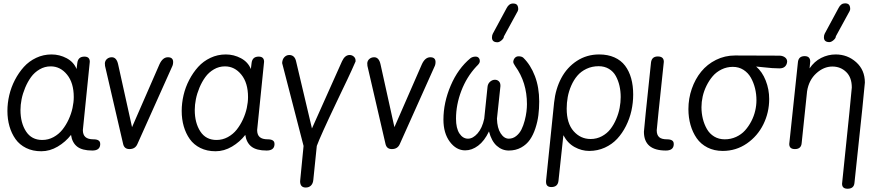

<svg xmlns="http://www.w3.org/2000/svg" viewBox="-20 -903 5310 1163"><path d="M443.8 -484.9 448.2 -521Q452.6 -560.1 491.2 -560.1Q523.9 -560.1 523.9 -528.8Q481.9 -124 481.9 -115.2Q481.9 -86.4 497.6 -72.8Q513.2 -59.1 545.9 -59.1Q586.9 -59.1 586.9 -32.2V-25.9Q584 8.8 539.1 8.8Q478 8.8 447.5 -14.9Q417 -38.6 410.2 -85.9Q377.4 -43.5 329.6 -15.1Q281.7 13.2 230 13.2Q178.2 13.2 138.2 -6.6Q98.1 -26.4 74 -60.5Q49.8 -94.7 37.4 -137.9Q24.9 -181.2 24.9 -231Q24.9 -278.3 36.1 -326.4Q47.4 -374.5 70.3 -418.7Q93.3 -462.9 124.5 -497.6Q155.8 -532.2 199.2 -552.7Q242.7 -573.2 292 -573.2Q340.8 -573.2 383.8 -550.3Q426.8 -527.3 443.8 -484.9ZM235.8 -55.2Q272.5 -55.2 304.2 -72.5Q335.9 -89.8 357.9 -117.4Q379.9 -145 395.8 -179.4Q411.6 -213.9 419.2 -248.8Q426.8 -283.7 426.8 -314.9Q426.8 -400.9 386.2 -450.9Q345.7 -501 287.1 -501Q251 -501 220 -482.9Q189 -464.8 168.2 -436.3Q147.5 -407.7 132.6 -372.1Q117.7 -336.4 110.8 -302Q104 -267.6 104 -236.8Q104 -158.7 137.7 -106.9Q171.4 -55.2 235.8 -55.2Z M695.8 -512.2 779.8 -132.8Q913.6 -438 945.8 -513.2Q965.3 -556.2 997.1 -556.2Q1028.8 -556.2 1028.8 -526.9Q1028.8 -514.6 1024.9 -504.9L812 -29.8Q798.8 0 764.2 0Q733.4 0 726.1 -29.8L616.2 -503.9Q615.2 -509.8 615.2 -521Q617.2 -537.1 628.9 -546.6Q640.6 -556.2 657.2 -556.2Q686.5 -556.2 695.8 -512.2Z M1499.5 -484.9 1503.9 -521Q1508.3 -560.1 1546.9 -560.1Q1579.6 -560.1 1579.6 -528.8Q1537.6 -124 1537.6 -115.2Q1537.6 -86.4 1553.2 -72.8Q1568.8 -59.1 1601.6 -59.1Q1642.6 -59.1 1642.6 -32.2V-25.9Q1639.6 8.8 1594.7 8.8Q1533.7 8.8 1503.2 -14.9Q1472.7 -38.6 1465.8 -85.9Q1433.1 -43.5 1385.3 -15.1Q1337.4 13.2 1285.6 13.2Q1233.9 13.2 1193.8 -6.6Q1153.8 -26.4 1129.6 -60.5Q1105.5 -94.7 1093 -137.9Q1080.6 -181.2 1080.6 -231Q1080.6 -278.3 1091.8 -326.4Q1103 -374.5 1126 -418.7Q1148.9 -462.9 1180.2 -497.6Q1211.4 -532.2 1254.9 -552.7Q1298.3 -573.2 1347.7 -573.2Q1396.5 -573.2 1439.5 -550.3Q1482.4 -527.3 1499.5 -484.9ZM1291.5 -55.2Q1328.1 -55.2 1359.9 -72.5Q1391.6 -89.8 1413.6 -117.4Q1435.5 -145 1451.4 -179.4Q1467.3 -213.9 1474.9 -248.8Q1482.4 -283.7 1482.4 -314.9Q1482.4 -400.9 1441.9 -450.9Q1401.4 -501 1342.8 -501Q1306.6 -501 1275.6 -482.9Q1244.6 -464.8 1223.9 -436.3Q1203.1 -407.7 1188.2 -372.1Q1173.3 -336.4 1166.5 -302Q1159.7 -267.6 1159.7 -236.8Q1159.7 -158.7 1193.4 -106.9Q1227.1 -55.2 1291.5 -55.2Z M1797.9 194.8 1818.8 -19Q1797.9 -101.6 1753.9 -270Q1710 -438.5 1689 -521Q1690.4 -544.9 1703.1 -557.4Q1715.8 -569.8 1731.9 -569.8Q1765.6 -569.8 1773.9 -529.8L1869.6 -125L2051.8 -532.2Q2069.3 -569.8 2097.7 -569.8Q2112.3 -569.8 2123 -560.3Q2133.8 -550.8 2133.8 -536.1V-530.8Q2124.5 -509.3 2110.1 -477.5Q2095.7 -445.8 2083.3 -419.9Q2070.8 -394 2049.8 -349.9Q2028.8 -305.7 2017.6 -282.2Q1919.9 -77.1 1898.9 -19L1877.9 186Q1876 208.5 1863.8 220.7Q1851.6 232.9 1832 232.9Q1797.9 232.9 1797.9 194.8Z M2285.2 -512.2 2369.1 -132.8Q2502.9 -438 2535.2 -513.2Q2554.7 -556.2 2586.4 -556.2Q2618.2 -556.2 2618.2 -526.9Q2618.2 -514.6 2614.3 -504.9L2401.4 -29.8Q2388.2 0 2353.5 0Q2322.8 0 2315.4 -29.8L2205.6 -503.9Q2204.6 -509.8 2204.6 -521Q2206.5 -537.1 2218.3 -546.6Q2230 -556.2 2246.6 -556.2Q2275.9 -556.2 2285.2 -512.2Z M3062 8.8Q3021 8.8 2989 -19.8Q2957 -48.3 2941.9 -106.9Q2914.1 -48.8 2876.2 -20.5Q2838.4 7.8 2797.9 7.8Q2743.7 7.8 2704.8 -44.2Q2666 -96.2 2666 -178.2Q2666 -281.7 2710.2 -385Q2754.4 -488.3 2830.1 -550.8Q2843.3 -560.1 2860.8 -560.1Q2872.6 -560.1 2879.4 -552.7Q2886.2 -545.4 2886.2 -534.2V-529.8Q2885.3 -520 2871.1 -505.9L2865.2 -500Q2806.6 -437 2774.4 -352.8Q2742.2 -268.6 2742.2 -184.1Q2742.2 -126 2762.9 -94.5Q2783.7 -63 2814.9 -63Q2844.7 -63 2872.8 -95Q2900.9 -127 2913.1 -184.1Q2916 -215.8 2923.1 -280.5Q2930.2 -345.2 2933.1 -377Q2935.1 -396.5 2948.7 -408.2Q2962.4 -419.9 2978 -419.9Q2992.2 -419.9 3001.7 -410.6Q3011.2 -401.4 3011.2 -384.8V-380.9L2990.2 -184.1Q2991.7 -127.4 3012.7 -95.2Q3033.7 -63 3062 -63Q3086.9 -63 3106.9 -79.1Q3127 -95.2 3138.7 -118.9Q3150.4 -142.6 3158.2 -172.4Q3166 -202.1 3168.9 -226.8Q3171.9 -251.5 3171.9 -272Q3171.9 -404.3 3101.1 -502Q3088.9 -519.5 3088.9 -528.8Q3090.3 -543.5 3099.1 -552.7Q3107.9 -562 3121.1 -562Q3140.1 -562 3149.9 -553.2Q3194.3 -509.8 3220.2 -441.9Q3246.1 -374 3246.1 -288.1Q3246.1 -245.1 3241.2 -205.6Q3236.3 -166 3223.1 -126Q3210 -85.9 3189.9 -56.9Q3169.9 -27.8 3137 -9.5Q3104 8.8 3062 8.8ZM3116.2 -835.9 3032.2 -682.1Q3032.2 -670.9 3018.3 -658.9Q3004.4 -647 2993.2 -647Q2960 -647 2960 -675.8Q2960 -688.5 2964.8 -698.2L3048.8 -854Q3063 -881.8 3087.9 -881.8Q3104.5 -881.8 3111.8 -873.3Q3119.1 -864.7 3119.1 -846.2Q3119.1 -844.7 3116.2 -835.9Z M3606.4 -502Q3565.9 -502 3532.5 -486.1Q3499 -470.2 3477.1 -444.3Q3455.1 -418.5 3440.2 -384.3Q3425.3 -350.1 3418.9 -315.2Q3412.6 -280.3 3412.6 -245.1Q3412.6 -155.8 3454.6 -108.4Q3496.6 -61 3557.6 -61Q3594.7 -61 3626 -77.9Q3657.2 -94.7 3677.7 -121.3Q3698.2 -147.9 3712.6 -181.9Q3727.1 -215.8 3733.4 -249.5Q3739.7 -283.2 3739.7 -314.9Q3739.7 -351.1 3732.4 -383.1Q3725.1 -415 3710.2 -442.4Q3695.3 -469.7 3668.5 -485.8Q3641.6 -502 3606.4 -502ZM3287.6 192.9 3336.4 -282.2Q3345.2 -364.7 3379.9 -429.9Q3414.6 -495.1 3474.4 -534.2Q3534.2 -573.2 3609.4 -573.2Q3661.6 -573.2 3701.7 -555.4Q3741.7 -537.6 3766.4 -504.9Q3791 -472.2 3803.2 -428.2Q3815.4 -384.3 3815.4 -330.1Q3815.4 -280.8 3804.7 -232.4Q3793.9 -184.1 3771.7 -139.9Q3749.5 -95.7 3718.5 -62.3Q3687.5 -28.8 3643.6 -8.8Q3599.6 11.2 3548.8 11.2Q3503.4 11.2 3460.7 -12.2Q3418 -35.6 3392.6 -84L3362.8 192.9Q3358.4 230 3319.8 230Q3287.6 230 3287.6 199.2Z M4001 -528.8Q3958 -124 3958 -113.8Q3958 -85.4 3972.7 -72.3Q3987.3 -59.1 4020 -59.1Q4061 -59.1 4061 -32.2V-25.9Q4058.1 8.8 4013.2 8.8Q3880.4 8.8 3880.4 -105Q3880.4 -119.1 3923.3 -523.9Q3927.7 -561 3964.4 -561Q4001 -561 4001 -528.8Z M4432.1 -566.9 4704.1 -565.9Q4723.6 -564.5 4735.8 -554.7Q4748 -544.9 4748 -529.8Q4746.6 -511.2 4734.9 -500Q4723.1 -488.8 4701.2 -488.8Q4680.2 -488.8 4657 -490.5Q4633.8 -492.2 4603.8 -495.6Q4573.7 -499 4560.1 -500Q4597.2 -468.3 4618.2 -415Q4639.2 -361.8 4639.2 -303.2Q4639.2 -221.7 4604 -150.1Q4568.8 -78.6 4503.7 -33.7Q4438.5 11.2 4357.9 11.2Q4306.2 11.2 4265.4 -9.5Q4224.6 -30.3 4200 -65.9Q4175.3 -101.6 4162.6 -146.5Q4149.9 -191.4 4149.9 -242.2Q4149.9 -306.2 4170.4 -365.2Q4190.9 -424.3 4227.3 -469Q4263.7 -513.7 4317.1 -540.3Q4370.6 -566.9 4432.1 -566.9ZM4370.1 -59.1Q4406.7 -59.1 4438.7 -73.7Q4470.7 -88.4 4492.7 -112.8Q4514.6 -137.2 4530.8 -168.2Q4546.9 -199.2 4554.4 -231.7Q4562 -264.2 4562 -295.9Q4562 -333 4553.5 -367.9Q4544.9 -402.8 4528.3 -432.4Q4511.7 -461.9 4483.4 -480Q4455.1 -498 4418.9 -498Q4382.3 -498 4350.6 -482.4Q4318.8 -466.8 4297.1 -441.4Q4275.4 -416 4259.5 -383.8Q4243.7 -351.6 4236.3 -318.4Q4229 -285.2 4229 -253.9Q4229 -217.3 4237.3 -183.6Q4245.6 -149.9 4262 -121.3Q4278.3 -92.8 4306.2 -75.9Q4334 -59.1 4370.1 -59.1Z M4760.7 -30.8 4813 -523.9Q4815.9 -563 4854 -563Q4887.7 -563 4887.7 -529.8L4883.8 -488.8Q4912.1 -530.8 4953.9 -552Q4995.6 -573.2 5042 -573.2Q5113.8 -573.2 5166.3 -526.1Q5218.8 -479 5218.8 -402.8Q5218.8 -384.8 5155.8 204.1Q5152.8 240.2 5113.8 240.2Q5080.6 240.2 5080.6 210Q5139.6 -357.9 5139.6 -373Q5139.6 -434.1 5105.5 -467Q5071.3 -500 5022 -500Q4969.7 -500 4924.6 -459Q4879.4 -418 4868.7 -350.1L4835.9 -36.1Q4833 0 4794.9 0Q4760.7 0 4760.7 -30.8ZM5127 -836.9 5043 -683.1Q5043 -671.9 5029.1 -659.9Q5015.1 -647.9 5003.9 -647.9Q4970.7 -647.9 4970.7 -676.8Q4970.7 -689.5 4975.6 -699.2L5059.6 -855Q5073.7 -882.8 5098.6 -882.8Q5115.2 -882.8 5122.6 -874.3Q5129.9 -865.7 5129.9 -847.2Q5129.9 -845.7 5127 -836.9Z"/></svg>

Font: BPreplay
Style: Italic
Weight: 400
Italic angle: -6°
Designer: Magenta/George Triantafyllakos
Foundry: Magenta/George Triantafyllakos
Version: Version 1.00